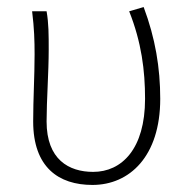

<svg xmlns="http://www.w3.org/2000/svg" viewBox="-20 -512 536 544"><path d="M242 12C347 12 434 -69 434 -232C434 -320 420 -404 387 -492L346 -480C381 -392 391 -312 391 -232C391 -90 325 -25 244 -25C175 -25 112 -60 112 -168C112 -225 118 -308 118 -372C118 -413 118 -446 112 -480H71C77 -431 78 -397 78 -358C78 -295 74 -232 74 -168C74 -38 146 12 242 12Z"/></svg>

Font: Source Sans Pro Light
Style: Regular
Weight: 300
Designer: Paul D. Hunt
Foundry: Adobe Systems Incorporated
Version: Version 3.006;hotconv 1.0.111;makeotfexe 2.5.65597